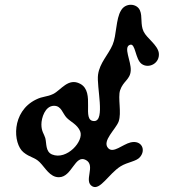

<svg xmlns="http://www.w3.org/2000/svg" viewBox="-20 -751 714 793"><path d="M480 -708C498 -740 545 -738 558 -708C569 -683 559 -650 573 -621C586 -593 631 -566 636 -532C641 -489 594 -466 565 -487C538 -507 540 -574 517 -566C488 -557 522 -499 520 -460C518 -422 489 -417 476 -378C466 -347 483 -285 470 -249C458 -217 401 -169 426 -140C447 -115 486 -155 520 -163C565 -173 584 -132 558 -102C543 -84 507 -82 478 -64C429 -33 394 36 362 19C323 -2 377 -67 335 -90C289 -115 278 -19 223 -19C186 -19 167 -58 144 -81C123 -102 104 -100 77 -122C33 -158 26 -290 129 -340C157 -354 173 -350 200 -363C232 -379 262 -431 311 -405C376 -371 314 -251 369 -251C416 -251 378 -393 385 -443C392 -492 427 -524 445 -566C462 -605 458 -673 480 -708ZM256 -264C238 -282 234 -315 202 -314C166 -313 151 -264 151 -237C151 -208 162 -198 167 -181C173 -159 167 -125 195 -113C256 -88 328 -169 311 -209C299 -237 273 -247 256 -264Z"/></svg>

Font: PicNic
Style: Regular
Weight: 400
Designer: Mariel Nils
Foundry: Velvetyne Type Foundry
Version: Version 2.000;Glyphs 3.2.3 (3260)